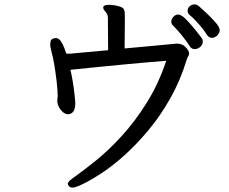

<svg xmlns="http://www.w3.org/2000/svg" viewBox="-20 -785 1040 872"><path d="M840 -718Q832 -725 832 -736.5Q832 -748 841.5 -756.5Q851 -765 862 -765Q873 -765 882 -758Q886 -754 901 -741Q940 -706 964 -677Q978 -659 978 -647.5Q978 -636 965 -622Q960 -619 955 -616Q950 -613 943 -613Q930 -613 919 -627V-628Q909 -645 886 -672Q863 -699 840 -718ZM241 -318Q241 -319 240 -326Q240 -332 241 -338Q242 -344 242 -348V-351Q242 -371 237 -418Q226 -507 215 -545Q214 -551 211 -562.5Q208 -574 208 -583Q208 -592 211 -601Q216 -612 235 -612Q241 -612 248 -607Q264 -595 281 -542Q286 -541 291 -541H295L471 -557L470 -705Q470 -715 466 -722Q462 -729 455.5 -736Q449 -743 449 -750V-753V-754Q453 -763 474 -763Q498 -763 522 -756Q540 -751 544 -740Q547 -731 547 -714V-682L546 -579V-565Q583 -568 682.5 -577.5Q782 -587 783 -587Q808 -587 823.5 -570.5Q839 -554 839 -542Q839 -535 834 -528Q830 -521 828 -514Q799 -419 753.5 -338.5Q708 -258 654 -193.5Q600 -129 545.5 -80Q491 -31 442 1Q393 33 358 50Q323 67 310 67Q297 67 292 59Q288 53 288 50Q288 44 295.5 36.5Q303 29 330 10Q357 -9 414 -54.5Q471 -100 532 -166.5Q593 -233 646.5 -318.5Q700 -404 735 -509Q601 -498 541 -492Q499 -488 403 -478.5Q307 -469 300 -468Q313 -411 319 -351Q322 -327 322 -320Q322 -296 316 -283.5Q310 -271 296 -267H295Q293 -266 290 -266Q273 -266 258.5 -283Q244 -300 241 -318ZM901 -596Q901 -582 889.5 -572Q878 -562 864 -562Q850 -562 842 -575Q826 -600 803 -628Q782 -653 764 -671Q758 -677 758 -687.5Q758 -698 767.5 -708.5Q777 -719 789 -719Q801 -719 819 -703Q845 -678 884 -628Q897 -611 898 -609Q901 -604 901 -596Z"/></svg>

Font: Moon Stars Kai HW
Style: Bold
Weight: 700
Designer: GuiWonder
Version: Version 1.101